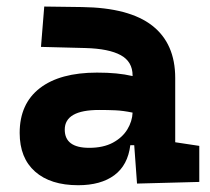

<svg xmlns="http://www.w3.org/2000/svg" viewBox="-20 -542 626 572"><path d="M388.2 4.9 379.9 -109.4H368.2Q360.8 -49.8 320.6 -20Q280.3 9.8 212.9 9.8Q130.4 9.8 84.5 -30.8Q38.6 -71.3 38.6 -146Q38.6 -232.9 98.6 -279.3Q158.7 -325.7 269 -325.7Q301.3 -325.7 326.4 -323.2Q351.6 -320.8 375 -315.4V-316.9Q375 -358.4 339.6 -377.7Q304.2 -397 234.4 -398.9L102.1 -402.3L111.8 -522.5L224.6 -521Q365.2 -519 433.6 -465.6Q502 -412.1 502 -309.6V-118.2L573.7 -107.4V0ZM375 -206.5Q346.7 -212.4 323.7 -213.4Q300.8 -214.4 275.4 -214.4Q172.9 -214.4 172.9 -155.8Q172.9 -101.6 245.6 -101.6Q287.6 -101.6 316.2 -116.9Q344.7 -132.3 359.4 -156.5Q374 -180.7 375 -206.5Z"/></svg>

Font: CaskaydiaMono NF
Style: Bold
Weight: 700
Designer: Aaron Bell
Foundry: Saja Typeworks
Version: Version 2111.001; ttfautohint (v1.8.4);Nerd Fonts 3.1.1